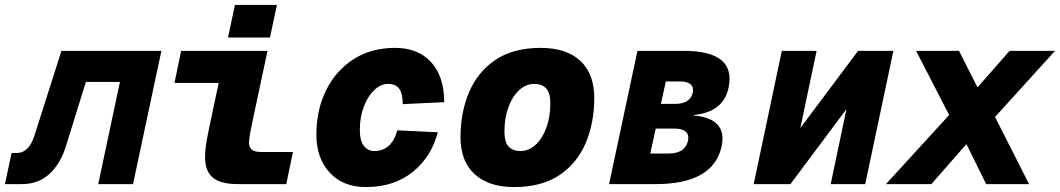

<svg xmlns="http://www.w3.org/2000/svg" viewBox="-37 -746 4295 778"><path d="M-17 0 10 -126H30Q81 -126 103 -198L212 -540H617L502 0H361L449 -414H311L229 -150Q207 -81 162.5 -40.5Q118 0 52 0Z M928 0Q855 0 824.5 -27Q794 -54 794 -108Q794 -142 801.5 -182Q809 -222 819 -268L849 -410H670L697 -540H1047L989 -268Q983 -240 977.5 -211.5Q972 -183 972 -168Q972 -150 983 -140Q994 -130 1024 -130H1150L1123 0ZM887 -594 915 -726H1085L1057 -594Z M1446 12Q1353 12 1299 -46.5Q1245 -105 1245 -200Q1245 -301 1284.5 -380.5Q1324 -460 1395.5 -506Q1467 -552 1564 -552Q1657 -552 1710 -494Q1763 -436 1763 -332L1595 -324Q1595 -367 1580.5 -386.5Q1566 -406 1536 -406Q1506 -406 1480 -381.5Q1454 -357 1437.5 -314.5Q1421 -272 1421 -218Q1421 -177 1437 -155.5Q1453 -134 1479 -134Q1550 -134 1573 -218L1737 -210Q1711 -110 1635 -49Q1559 12 1446 12Z M2046 12Q1943 12 1886 -40.5Q1829 -93 1829 -190Q1829 -290 1863.5 -372Q1898 -454 1970 -503Q2042 -552 2154 -552Q2258 -552 2314.5 -499.5Q2371 -447 2371 -349Q2371 -249 2336.5 -167Q2302 -85 2230 -36.5Q2158 12 2046 12ZM2072 -134Q2106 -134 2133.5 -159.5Q2161 -185 2177 -228.5Q2193 -272 2193 -327Q2193 -369 2176.5 -387.5Q2160 -406 2128 -406Q2094 -406 2066.5 -380.5Q2039 -355 2023 -311Q2007 -267 2007 -212Q2007 -170 2024 -152Q2041 -134 2072 -134Z M2431 0 2546 -540H2734Q2947 -540 2915 -390Q2894 -292 2775 -280L2774 -278Q2911 -266 2887 -153Q2854 0 2619 0ZM2641 -325H2697Q2760 -325 2770 -370Q2779 -416 2717 -416H2661ZM2598 -124H2673Q2739 -124 2751 -176Q2760 -225 2695 -225H2620Z M3017 0 3131 -540H3272L3206 -227L3440 -540H3583L3469 0H3329L3393 -304L3166 0Z M3553 0 3809 -280 3675 -540H3849L3924 -392L4054 -540H4238L3995 -272L4133 0H3959L3879 -162L3737 0Z"/></svg>

Font: Geist Mono Black
Style: Italic
Weight: 900
Italic angle: -12°
Monospace: yes
Designer: Basement.studio, Andrés Briganti, Mateo Zaragoza
Foundry: Basement.studio, Vercel, Andrés Briganti, Guido Ferreyra, Mateo Zaragoza
Version: Version 1.500; ttfautohint (v1.8.4.7-5d5b)